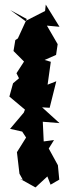

<svg xmlns="http://www.w3.org/2000/svg" viewBox="-20 -807 302 839"><path d="M201 0 239 -22 233 -85 193 -158 216 -195 171 -189 167 -275 240 -269 164 -338 197 -336 226 -452 188 -437 202 -537 175 -545 225 -567 232 -614 185 -695 240 -690 180 -787 177 -759 91 -715 25 -763 97 -724 58 -639 47 -632 39 -584 85 -538 52 -487 63 -465 37 -443 21 -385 89 -328 84 -315 24 -244 77 -232 94 -206 54 -142 65 -48 80 -21 65 -27 135 12 187 -36Z"/></svg>

Font: Asimov Aggro
Style: Condensed
Weight: 500
Designer: Google
Version: Version 2.000980; 2014